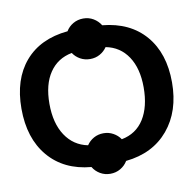

<svg xmlns="http://www.w3.org/2000/svg" viewBox="-87 -835 988 980"><g transform="rotate(-10 407.0 -344.5)"><path d="M407.2 58.1Q378.4 58.1 354.7 44.2Q331.1 30.3 317.4 7.3Q176.3 -5.4 96.7 -99.6Q17.1 -193.8 17.1 -347.2Q17.1 -499.5 95.5 -591.1Q173.8 -682.6 317.4 -696.3Q331.1 -719.2 354.7 -732.9Q378.4 -746.6 407.2 -746.6Q436 -746.6 459.5 -732.7Q482.9 -718.8 497.1 -695.8Q639.6 -682.1 718.5 -590.1Q797.4 -498 797.4 -347.2Q797.4 -197.8 717.5 -102.5Q637.7 -7.3 497.1 7.3Q483.4 30.3 459.7 44.2Q436 58.1 407.2 58.1ZM407.2 -151.9Q434.6 -151.9 457.5 -139.2Q480.5 -126.5 494.6 -105.5Q570.8 -120.1 610.6 -183.3Q650.4 -246.6 650.4 -347.2Q650.4 -445.3 609.4 -507.1Q568.4 -568.8 494.6 -583Q480.5 -562 457.8 -549.3Q435.1 -536.6 407.2 -536.6Q379.4 -536.6 356.4 -549.3Q333.5 -562 319.3 -583.5Q244.6 -569.3 203.4 -508.5Q162.1 -447.8 162.1 -347.2Q162.1 -246.6 204.1 -183.1Q246.1 -119.6 319.8 -105Q334 -126.5 356.7 -139.2Q379.4 -151.9 407.2 -151.9Z"/></g></svg>

Font: Arial
Style: Bold
Weight: 700
Designer: Steve Matteson
Foundry: Ascender Corporation
Version: Version 2.00.3